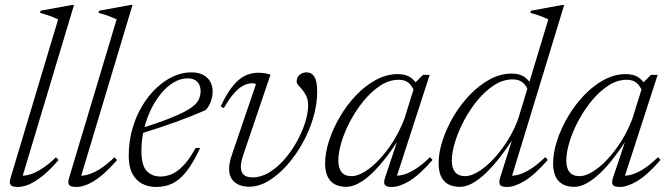

<svg xmlns="http://www.w3.org/2000/svg" viewBox="-20 -733 2658 763"><path d="M211 -656Q202 -660.5 190.5 -665Q179 -669.5 166.2 -673.8Q153.5 -678 139 -682L141.5 -690.5L264.5 -713H274L66.5 -22L55.5 -35Q71.5 -33 92.8 -38Q114 -43 141.5 -59.5Q169 -76 202.5 -108L212.5 -97Q177.5 -56.5 148.2 -33.2Q119 -10 95 0Q71 10 51 10Q28.5 10 22.2 1.8Q16 -6.5 22 -26Z M443.5 -656Q434.5 -660.5 423 -665Q411.5 -669.5 398.8 -673.8Q386 -678 371.5 -682L374 -690.5L497 -713H506.5L299 -22L288 -35Q304 -33 325.2 -38Q346.5 -43 374 -59.5Q401.5 -76 435 -108L445 -97Q410 -56.5 380.8 -33.2Q351.5 -10 327.5 0Q303.5 10 283.5 10Q261 10 254.8 1.8Q248.5 -6.5 254.5 -26Z M725 -421.5Q697 -421.5 670.2 -405.5Q643.5 -389.5 620.2 -361.5Q597 -333.5 579.5 -297Q562 -260.5 552 -218.8Q542 -177 542 -134Q542 -75.5 563 -53.5Q584 -31.5 617.5 -31.5Q639.5 -31.5 662 -40.8Q684.5 -50 708.2 -74.5Q732 -99 757.5 -145H775.5Q746.5 -83 719 -49.2Q691.5 -15.5 662.8 -2.8Q634 10 601 10Q569.5 10 544.8 -3Q520 -16 505.8 -43.2Q491.5 -70.5 491.5 -113.5Q491.5 -170 505.8 -220.2Q520 -270.5 544.8 -311.8Q569.5 -353 601.2 -383Q633 -413 668.5 -429.2Q704 -445.5 739.5 -445.5Q769.5 -445.5 788.2 -435Q807 -424.5 816 -407.5Q825 -390.5 825 -370.5Q825 -349.5 818 -330Q811 -310.5 797.5 -295.5Q771 -284 741 -272Q711 -260 677.8 -248Q644.5 -236 609.8 -224.5Q575 -213 539.5 -202L541 -223.5Q602.5 -242.5 644.5 -258.8Q686.5 -275 712.5 -288.8Q738.5 -302.5 752.2 -315Q766 -327.5 771 -339.8Q776 -352 777 -365Q778 -381 773.2 -393.5Q768.5 -406 756.8 -413.8Q745 -421.5 725 -421.5Z M1240.5 -369.5Q1240.5 -318 1224.5 -264.2Q1208.5 -210.5 1181 -161.8Q1153.5 -113 1118.8 -74.5Q1084 -36 1046 -13.5Q1008 9 970.5 9Q934.5 9 912.5 -9Q890.5 -27 890.5 -62.5Q890.5 -86 901 -116L997 -398Q995.5 -400 992 -401Q988.5 -402 982 -402Q964 -402 945.8 -392.2Q927.5 -382.5 908.8 -360.8Q890 -339 869.5 -303.5L857 -309.5Q875 -349 893.2 -375.2Q911.5 -401.5 930 -416.5Q948.5 -431.5 967.8 -437.8Q987 -444 1007 -444Q1016 -444 1024.8 -443Q1033.5 -442 1041.2 -440.2Q1049 -438.5 1055 -436.5L946 -115Q941.5 -101.5 939.2 -90.2Q937 -79 937 -70Q937 -48.5 949 -38.2Q961 -28 983.5 -28Q1017 -28 1049 -47.2Q1081 -66.5 1109 -98.2Q1137 -130 1158.5 -168.2Q1180 -206.5 1192.2 -244.8Q1204.5 -283 1204.5 -315Q1204.5 -336 1197.5 -350.8Q1190.5 -365.5 1181.5 -376Q1172.5 -386.5 1165.8 -394Q1159 -401.5 1159 -408Q1159 -426.5 1171 -436Q1183 -445.5 1197.5 -445.5Q1218.5 -445.5 1229.5 -427.8Q1240.5 -410 1240.5 -369.5Z M1510.5 -28 1566.5 -195.5H1575Q1544 -146 1514.2 -107.5Q1484.5 -69 1456.8 -43Q1429 -17 1403.8 -3.8Q1378.5 9.5 1356.5 9.5Q1328.5 9.5 1309.5 -1.2Q1290.5 -12 1281.2 -32.8Q1272 -53.5 1272 -84Q1272 -126 1287.8 -174.2Q1303.5 -222.5 1331 -269.2Q1358.5 -316 1395.2 -354.5Q1432 -393 1474.2 -415.8Q1516.5 -438.5 1560.5 -438.5Q1593.5 -438.5 1612.8 -424.2Q1632 -410 1646 -385L1628 -366Q1620 -389 1605.2 -402.5Q1590.5 -416 1564.5 -416Q1527 -416 1492 -393.2Q1457 -370.5 1426.5 -333.8Q1396 -297 1373 -254Q1350 -211 1337.2 -169.2Q1324.5 -127.5 1324.5 -95Q1324.5 -64.5 1337.5 -48.8Q1350.5 -33 1377.5 -33Q1400.5 -33 1429.5 -50.8Q1458.5 -68.5 1488 -100Q1517.5 -131.5 1543.5 -173Q1569.5 -214.5 1587.5 -262.5L1632.5 -407L1661 -435.5H1687.5L1553 -20.5L1542 -35Q1558.5 -33 1579.8 -38Q1601 -43 1628.2 -59.5Q1655.5 -76 1689 -108.5L1699 -97.5Q1646 -37 1606.5 -13.5Q1567 10 1537 10Q1514.5 10 1509 1.2Q1503.5 -7.5 1510.5 -28Z M2081 -367Q2073.5 -390.5 2058.5 -404Q2043.5 -417.5 2017 -417.5Q1979.5 -417.5 1944 -394.8Q1908.5 -372 1878 -335Q1847.5 -298 1824.5 -254.8Q1801.5 -211.5 1788.5 -169.5Q1775.5 -127.5 1775.5 -95.5Q1775.5 -64.5 1788.8 -48.8Q1802 -33 1828.5 -33Q1847.5 -33 1870.2 -44.8Q1893 -56.5 1917 -77.8Q1941 -99 1964 -127.8Q1987 -156.5 2006.8 -190.8Q2026.5 -225 2040 -262.5L2159 -656Q2150 -660.5 2138.8 -665Q2127.5 -669.5 2114.8 -673.8Q2102 -678 2087.5 -682L2090 -690.5L2213 -713H2222L2010.5 -20L2000 -35Q2016 -33 2037.2 -38Q2058.5 -43 2085.8 -59.5Q2113 -76 2147 -108.5L2157 -97.5Q2103.5 -37 2064 -13.5Q2024.5 10 1995 10Q1972 10 1966.8 1.2Q1961.5 -7.5 1968 -28.5L2022 -199.5H2030Q1998.5 -149 1968.2 -110Q1938 -71 1909.8 -44.2Q1881.5 -17.5 1856 -4Q1830.5 9.5 1808 9.5Q1779.5 9.5 1760.5 -1.2Q1741.5 -12 1732.2 -33Q1723 -54 1723 -84.5Q1723 -126.5 1738.8 -175Q1754.5 -223.5 1782.2 -270.5Q1810 -317.5 1847 -356Q1884 -394.5 1926.2 -417.5Q1968.5 -440.5 2013 -440.5Q2046.5 -440.5 2065.8 -426Q2085 -411.5 2099 -386Z M2416.5 -28 2472.5 -195.5H2481Q2450 -146 2420.2 -107.5Q2390.5 -69 2362.8 -43Q2335 -17 2309.8 -3.8Q2284.5 9.5 2262.5 9.5Q2234.5 9.5 2215.5 -1.2Q2196.5 -12 2187.2 -32.8Q2178 -53.5 2178 -84Q2178 -126 2193.8 -174.2Q2209.5 -222.5 2237 -269.2Q2264.5 -316 2301.2 -354.5Q2338 -393 2380.2 -415.8Q2422.5 -438.5 2466.5 -438.5Q2499.5 -438.5 2518.8 -424.2Q2538 -410 2552 -385L2534 -366Q2526 -389 2511.2 -402.5Q2496.5 -416 2470.5 -416Q2433 -416 2398 -393.2Q2363 -370.5 2332.5 -333.8Q2302 -297 2279 -254Q2256 -211 2243.2 -169.2Q2230.5 -127.5 2230.5 -95Q2230.5 -64.5 2243.5 -48.8Q2256.5 -33 2283.5 -33Q2306.5 -33 2335.5 -50.8Q2364.5 -68.5 2394 -100Q2423.5 -131.5 2449.5 -173Q2475.5 -214.5 2493.5 -262.5L2538.5 -407L2567 -435.5H2593.5L2459 -20.5L2448 -35Q2464.5 -33 2485.8 -38Q2507 -43 2534.2 -59.5Q2561.5 -76 2595 -108.5L2605 -97.5Q2552 -37 2512.5 -13.5Q2473 10 2443 10Q2420.5 10 2415 1.2Q2409.5 -7.5 2416.5 -28Z"/></svg>

Font: Newsreader 24pt Light
Style: Italic
Weight: 300
Italic angle: -17°
Designer: Hugues Gentile
Foundry: Production Type
Version: Version 1.003